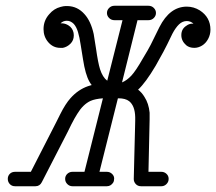

<svg xmlns="http://www.w3.org/2000/svg" viewBox="-20 -642 750 666"><path d="M231 4Q221 4 213.5 -3.5Q206 -11 206 -21.5Q206 -32 213.5 -39Q221 -46 231 -46H273L337 -301Q310 -299 294 -292Q268 -280 248 -247Q239 -233 227.5 -210.5Q216 -188 215 -185Q210 -176 125 -10Q118 4 103 4H32Q21 4 14 -3.5Q7 -11 7 -21.5Q7 -32 14 -39Q21 -46 32 -46H87Q166 -200 175 -218Q184 -236 189 -246Q207 -282 225 -302Q251 -331 285 -343Q291 -345 298 -347Q294 -352 290 -359Q276 -384 268 -436Q264 -458 260 -485.5Q256 -513 250.5 -531Q245 -549 236 -559Q225 -570 212 -570Q199 -570 190 -561Q192 -561 196.5 -561Q201 -561 208.5 -558.5Q216 -556 224 -549Q236 -537 236 -519.5Q236 -502 224.5 -490.5Q213 -479 198 -476H189Q164 -476 147 -496Q131 -515 131 -541Q131 -571 151 -593Q167 -612 190 -618Q201 -621 207 -621Q213 -621 215 -621Q249 -620 273 -593Q295 -569 305 -524Q308 -508 310 -492.5Q312 -477 313 -474Q320 -424 327 -402Q336 -374 352 -362L405 -572H377Q366 -572 358.5 -579.5Q351 -587 351 -597Q351 -607 358.5 -614.5Q366 -622 377 -622H495Q506 -622 513.5 -614.5Q521 -607 521 -597Q521 -587 513.5 -579.5Q506 -572 495 -572H457L403 -355Q403 -356 403 -356Q420 -363 435.5 -379.5Q451 -396 476 -440Q482 -450 492 -467Q502 -484 515 -511.5Q528 -539 533 -548Q569 -619 628 -619Q652 -619 673 -606Q710 -582 710 -539Q710 -522 702 -507Q694 -492 681 -484Q668 -476 654 -476Q637 -476 626 -485Q609 -500 609 -520Q609 -542 627 -553Q636 -560 648 -560Q649 -560 651 -560Q641 -569 628 -569Q613 -569 601 -557.5Q589 -546 578 -525Q574 -516 560 -488Q546 -460 535.5 -442Q525 -424 520 -414Q485 -355 459 -331Q472 -321 481 -306Q496 -283 499 -251Q499 -240 499 -228Q499 -225 495 -46H540Q550 -46 557.5 -39Q565 -32 565 -21.5Q565 -11 557.5 -3.5Q550 4 540 4H469Q458 4 451 -3.5Q444 -11 444 -21Q444 -21 446 -103Q448 -186 448.5 -201Q449 -216 449 -222.5Q449 -229 449 -236Q448 -275 428 -291Q415 -301 391 -301Q390 -301 389 -301L325 -46H351Q361 -46 368.5 -39Q376 -32 376 -23Q376 -14 372.5 -8.5Q369 -3 363.5 0.5Q358 4 351 4H294Q294 4 293 4Q292 4 292 4Z"/></svg>

Font: TT2020Base
Style: Italic
Weight: 400
Italic angle: -15°
Version: Version 0.2.000